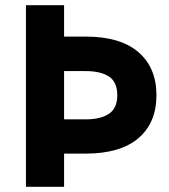

<svg xmlns="http://www.w3.org/2000/svg" viewBox="-20 -720 652 740"><path d="M80 -700H227V-579H310Q444 -579 513.5 -519Q583 -459 583 -353Q583 -247 513.5 -187.5Q444 -128 310 -128H227V0H80ZM310 -446H227V-260H310Q368 -260 400 -281.5Q432 -303 432 -353Q432 -404 400 -425Q368 -446 310 -446Z"/></svg>

Font: Jost*
Style: Bold
Weight: 700
Version: Version 3.7